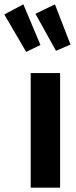

<svg xmlns="http://www.w3.org/2000/svg" viewBox="-91 -868 350 888"><path d="M187 -530V0H51V-530ZM17 -848 96 -660 30 -628 -71 -801ZM163 -848 235 -662 168 -633 73 -804Z"/></svg>

Font: Fira Sans Extra Condensed SemiBold
Style: Regular
Weight: 600
Width: 1
Designer: Carrois Corporate & Edenspiekermann AG
Foundry: Carrois Corporate GbR & Edenspiekermann AG
Version: Version 4.203